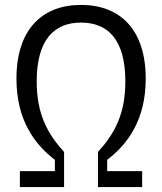

<svg xmlns="http://www.w3.org/2000/svg" viewBox="-20 -762 660 782"><path d="M310 -670C418 -670 490.5 -602.5 490.5 -430.5C490.5 -297 446.5 -217.5 379 -143V0H559V-65H416.5V-111C498.5 -173.5 573.5 -272 573.5 -441.5C573.5 -644 467 -742 310 -742C153.5 -742 47 -644 47 -441.5C47 -272 122 -173.5 203.5 -111V-65H61V0H241V-143C173.5 -217.5 129.5 -297 129.5 -430.5C129.5 -602.5 202.5 -670 310 -670Z"/></svg>

Font: Monaspace Neon Light
Style: Regular
Weight: 300
Designer: Riley Cran & the Lettermatic Team
Foundry: Lettermatic
Version: Version 1.200 (Monaspace Neon)